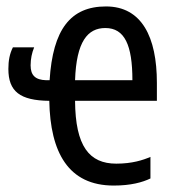

<svg xmlns="http://www.w3.org/2000/svg" viewBox="-20 -566 540 596"><path d="M333 10C386 10 422 0 447 -12V-79C424 -69 390 -58 341 -58C257 -58 214 -112 213 -253H467V-309C467 -451 420 -546 309 -546C199 -546 144 -475 134 -317H123C90 -318 75 -332 75 -363C75 -383 79 -402 86 -419H20C10 -399 6 -378 6 -352C6 -282 42 -254 133 -253C136 -93 192 10 333 10ZM391 -317H213C217 -437 252 -479 307 -479C367 -479 391 -426 391 -317Z"/></svg>

Font: Noto Sans Mono ExtraCondensed
Style: Regular
Weight: 400
Width: 2
Designer: Monotype Design Team
Foundry: Monotype Imaging Inc.
Version: Version 2.014